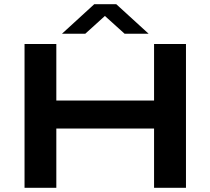

<svg xmlns="http://www.w3.org/2000/svg" viewBox="-20 -897 1005 917"><path d="M275.9 -735.8 430.2 -877H535.2L689.9 -735.8H575.2L481 -820.8L387.2 -735.8ZM97.2 0V-687H249V-417H715.8V-687H868.2V0H715.8V-283.2H249V0Z"/></svg>

Font: Archivo Expanded SemiBold
Style: Regular
Weight: 600
Width: 7
Designer: Hector Gatti
Foundry: Omnibus-Type
Version: Version 2.001